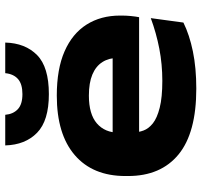

<svg xmlns="http://www.w3.org/2000/svg" viewBox="-38 -694 752 715"><g transform="rotate(-90 337.5 -337.0)"><path d="M364.5 18.5Q200 18.5 119.5 -47.5Q39 -113.5 39 -235.5V-245.5Q39 -367 116.8 -434Q194.5 -501 338.5 -501Q437.5 -501 503.5 -472Q569.5 -443 603 -390Q636.5 -337 636.5 -265.5V-259.5Q636.5 -243 634.8 -225Q633 -207 630.5 -194.5H473Q476 -213 477.5 -235Q479 -257 479 -272Q479 -306.5 463.5 -331Q448 -355.5 417 -368.5Q386 -381.5 338.5 -381.5Q269.5 -381.5 235 -351.8Q200.5 -322 200.5 -270.5V-253L201.5 -240.5V-215.5Q201.5 -197 208.5 -178Q215.5 -159 235.2 -143.2Q255 -127.5 293.2 -117.8Q331.5 -108 393.5 -108Q455 -108 513.2 -119.2Q571.5 -130.5 627 -151L610.5 -29.5Q565 -7 503.2 5.8Q441.5 18.5 364.5 18.5ZM116.5 -194.5V-293H597.5V-194.5ZM344 -530.5Q245 -530.5 200 -574.5Q155 -618.5 153 -693H267Q269.5 -663.5 287.8 -646.2Q306 -629 344 -629Q381.5 -629 400.2 -645.5Q419 -662 422 -693H536Q534 -618.5 489.5 -574.5Q445 -530.5 344 -530.5Z"/></g></svg>

Font: Anek Latin Expanded
Style: Bold
Weight: 700
Width: 7
Designer: Yesha Goshar
Foundry: Ek Type
Version: Version 1.003